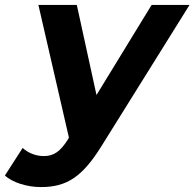

<svg xmlns="http://www.w3.org/2000/svg" viewBox="-110 -558 790 780"><path d="M506 -538 282 -172 202 -538H46L170 1L165 10C135 57 109 76 68 76C34 76 4 63 -18 43L-90 155C-59 184 1 202 56 202C159 202 223 163 302 36L660 -538Z"/></svg>

Font: AWKNG-Font
Style: Bold Italic
Weight: 700
Italic angle: -11.3°
Designer: Awakening Church
Foundry: Awakening Church
Version: Version 1.700;PS 001.700;hotconv 1.0.88;makeotf.lib2.5.64775